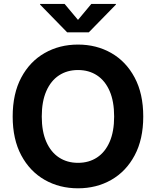

<svg xmlns="http://www.w3.org/2000/svg" viewBox="-20 -969 810 998"><path d="M385.4 9.8Q289 9.8 212.1 -34.2Q135.1 -78.2 90.5 -161.7Q45.9 -245.1 45.9 -363.3Q45.9 -482.2 90.5 -565.8Q135.1 -649.4 212.1 -693.3Q289 -737.3 385.4 -737.3Q481.9 -737.3 558.6 -693.3Q635.3 -649.4 679.9 -565.8Q724.6 -482.2 724.6 -363.3Q724.6 -244.9 679.9 -161.4Q635.3 -77.9 558.6 -34.1Q481.9 9.8 385.4 9.8ZM385.4 -122.6Q442 -122.6 484.2 -150.3Q526.4 -177.9 549.9 -231.7Q573.3 -285.5 573.3 -363.3Q573.3 -441.7 549.9 -495.7Q526.4 -549.6 484.2 -577.3Q442 -605 385.4 -605Q329 -605 286.7 -577.2Q244.3 -549.4 220.7 -495.4Q197.1 -441.5 197.1 -363.3Q197.1 -285.5 220.7 -231.9Q244.3 -178.2 286.7 -150.4Q329 -122.6 385.4 -122.6ZM315.7 -948.7 385.4 -865.6 454.8 -948.7H582.5V-945.1L441.5 -800.8H329.2L188.4 -945.1V-948.7Z"/></svg>

Font: Atlassian Sans
Style: Regular
Weight: 400
Designer: Rasmus Andersson
Foundry: Modifications by Atlassian Pty Ltd, manufactured by rsms
Version: Version 4.001;git-9221beed3